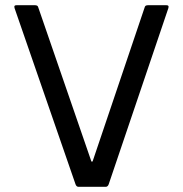

<svg xmlns="http://www.w3.org/2000/svg" viewBox="-20 -720 705 740"><path d="M36 -689 271 -10C273 -4 277 0 282 0H388C393 0 397 -4 399 -10L629 -689C631 -697 629 -700 620 -700H553C542 -700 539 -698 537 -690L341 -110C336 -92 333 -92 328 -110L128 -690C126 -698 123 -700 112 -700H45C36 -700 34 -697 36 -689Z"/></svg>

Font: Aldone Medium
Style: Regular
Weight: 500
Designer: Pietro Gregorini
Version: Version 1.500;FEAKit 1.0